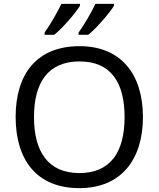

<svg xmlns="http://www.w3.org/2000/svg" viewBox="-20 -964 821 994"><path d="M570 -934V-944H474C453 -899 415 -834 387 -796V-784H437C482 -820 549 -899 570 -934ZM394 -934V-944H298C276 -899 239 -834 211 -796V-784H261C306 -820 373 -899 394 -934ZM720 -358C720 -580 606 -725 392 -725C168 -725 61 -578 61 -359C61 -138 168 10 391 10C606 10 720 -137 720 -358ZM156 -358C156 -538 230 -646 392 -646C553 -646 625 -538 625 -358C625 -178 553 -68 391 -68C230 -68 156 -178 156 -358Z"/></svg>

Font: Noto Sans Mro
Style: Regular
Weight: 400
Designer: Monotype Design Team
Foundry: Monotype Imaging Inc.
Version: Version 2.001